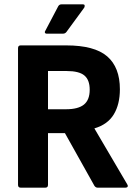

<svg xmlns="http://www.w3.org/2000/svg" viewBox="-20 -864 631 884"><path d="M75 0Q63 0 63 -13V-642Q63 -655 75 -655H285Q415 -655 473.5 -604.5Q532 -554 532 -453Q532 -384 504 -337.5Q476 -291 415 -273V-272L566 -15Q570 -9 567.5 -4.5Q565 0 558 0H429Q421 0 415 -8L279 -251H201V-13Q201 0 189 0ZM201 -361H284Q340 -361 366.5 -382.5Q393 -404 393 -451Q393 -496 368.5 -516.5Q344 -537 287 -537H201ZM194 -709Q189 -709 187 -713Q185 -717 188 -721L248 -835Q253 -844 263 -844H362Q368 -844 369.5 -840Q371 -836 368 -829L286 -717Q280 -709 270 -709Z"/></svg>

Font: Sofia Sans Semi Condensed ExtraBold
Style: Regular
Weight: 800
Designer: Botio Nikoltchev, Ani Petrova
Foundry: lettersoup
Version: Version 4.100